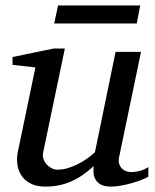

<svg xmlns="http://www.w3.org/2000/svg" viewBox="-20 -672 567 704"><path d="M523.9 -23.9Q514.6 -18.6 498.3 -12.2Q481.9 -5.9 462.9 -0.5Q443.8 4.9 424.1 8.5Q404.3 12.2 388.2 12.2Q359.9 12.2 346.2 2.7Q332.5 -6.8 327.4 -19.3Q322.3 -31.7 322.8 -44.4Q323.2 -57.1 323.2 -63Q283.7 -25.4 240.5 -6.6Q197.3 12.2 147 12.2Q112.3 12.2 90.3 0Q68.4 -12.2 57.1 -30.8Q45.9 -49.3 43.5 -71.3Q41 -93.3 44.9 -112.8L109.9 -424.8L25.9 -434.1V-462.9L176.8 -494.1H217.8L138.2 -112.8Q135.3 -100.1 139.4 -88.6Q143.6 -77.1 151.6 -68.6Q159.7 -60.1 169.9 -54.9Q180.2 -49.8 189.9 -49.8Q208 -49.8 226.3 -54.9Q244.6 -60.1 262.7 -68.8Q280.8 -77.6 297.4 -89.1Q314 -100.6 328.1 -113.8L403.8 -481.9H497.1L417 -97.2Q413.6 -81.5 417 -71Q420.4 -60.5 427.5 -53.7Q434.6 -46.9 443.6 -43.9Q452.6 -41 460.9 -41Q470.7 -41 486.8 -43.9Q502.9 -46.9 523.9 -59.1ZM481.4 -585.9H178.7L192.9 -651.9H494.1Z"/></svg>

Font: Charis SIL Phon
Style: Italic
Weight: 400
Italic angle: -11°
Foundry: SIL International
Version: Version 5.000